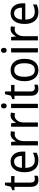

<svg xmlns="http://www.w3.org/2000/svg" viewBox="1505 -2283 788 3838"><g transform="rotate(-90 1899.0 -364.0)"><path d="M239 -62Q256 -62 274 -65Q292 -68 305 -73V-6Q271 10 220 10Q161 10 122 -24.5Q83 -59 83 -148V-468H16V-511L85 -541L115 -659H168V-536H299V-468H168V-153Q168 -62 239 -62Z M588 -546Q651 -546 696 -515.5Q741 -485 764.5 -430.5Q788 -376 788 -306V-252H462Q466 -63 614 -63Q657 -63 692 -72Q727 -81 765 -100V-25Q728 -7 691.5 1.5Q655 10 608 10Q497 10 436 -63Q375 -136 375 -264Q375 -398 432 -472Q489 -546 588 -546ZM587 -476Q532 -476 500.5 -436Q469 -396 463 -320H701Q701 -387 673.5 -431.5Q646 -476 587 -476Z M1137 -546Q1151 -546 1166 -544.5Q1181 -543 1194 -540L1183 -458Q1159 -465 1131 -465Q1095 -465 1064.5 -442Q1034 -419 1015.5 -378Q997 -337 997 -284V0H912V-536H980L991 -441H995Q1018 -486 1053.5 -516Q1089 -546 1137 -546Z M1510 -546Q1524 -546 1539 -544.5Q1554 -543 1567 -540L1556 -458Q1532 -465 1504 -465Q1468 -465 1437.5 -442Q1407 -419 1388.5 -378Q1370 -337 1370 -284V0H1285V-536H1353L1364 -441H1368Q1391 -486 1426.5 -516Q1462 -546 1510 -546Z M1702 -738Q1723 -738 1737 -724Q1751 -710 1751 -681Q1751 -653 1737 -639Q1723 -625 1702 -625Q1680 -625 1665.5 -639Q1651 -653 1651 -681Q1651 -710 1665 -724Q1679 -738 1702 -738ZM1743 -536V0H1658V-536Z M2060 -62Q2077 -62 2095 -65Q2113 -68 2126 -73V-6Q2092 10 2041 10Q1982 10 1943 -24.5Q1904 -59 1904 -148V-468H1837V-511L1906 -541L1936 -659H1989V-536H2120V-468H1989V-153Q1989 -62 2060 -62Z M2642 -269Q2642 -139 2583 -64.5Q2524 10 2417 10Q2350 10 2300 -23.5Q2250 -57 2222.5 -119.5Q2195 -182 2195 -269Q2195 -402 2253.5 -474Q2312 -546 2419 -546Q2520 -546 2581 -474.5Q2642 -403 2642 -269ZM2283 -269Q2283 -171 2315.5 -116.5Q2348 -62 2419 -62Q2488 -62 2521 -116Q2554 -170 2554 -269Q2554 -367 2521 -420Q2488 -473 2418 -473Q2347 -473 2315 -420Q2283 -367 2283 -269Z M2813 -738Q2834 -738 2848 -724Q2862 -710 2862 -681Q2862 -653 2848 -639Q2834 -625 2813 -625Q2791 -625 2776.5 -639Q2762 -653 2762 -681Q2762 -710 2776 -724Q2790 -738 2813 -738ZM2854 -536V0H2769V-536Z M3235 -546Q3249 -546 3264 -544.5Q3279 -543 3292 -540L3281 -458Q3257 -465 3229 -465Q3193 -465 3162.5 -442Q3132 -419 3113.5 -378Q3095 -337 3095 -284V0H3010V-536H3078L3089 -441H3093Q3116 -486 3151.5 -516Q3187 -546 3235 -546Z M3552 -546Q3615 -546 3660 -515.5Q3705 -485 3728.5 -430.5Q3752 -376 3752 -306V-252H3426Q3430 -63 3578 -63Q3621 -63 3656 -72Q3691 -81 3729 -100V-25Q3692 -7 3655.5 1.5Q3619 10 3572 10Q3461 10 3400 -63Q3339 -136 3339 -264Q3339 -398 3396 -472Q3453 -546 3552 -546ZM3551 -476Q3496 -476 3464.5 -436Q3433 -396 3427 -320H3665Q3665 -387 3637.5 -431.5Q3610 -476 3551 -476Z"/></g></svg>

Font: Noto Sans Gujarati SemiCondensed
Style: Regular
Weight: 400
Width: 4
Designer: Jelle Bosma - Monotype Design Team, Universal Thirst
Foundry: Monotype Imaging Inc.
Version: Version 2.106; ttfautohint (v1.8.4.7-5d5b)